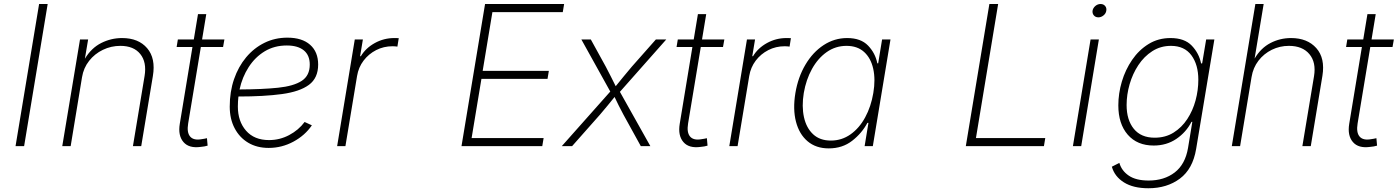

<svg xmlns="http://www.w3.org/2000/svg" viewBox="-20 -748 7156 983"><path d="M224.1 -727.5 103.5 0H59.6L180.2 -727.5Z M399.9 -352.5 341.8 0H298.8L389.6 -545.9H431.2L414.6 -447.3Q447.8 -502.4 498.3 -527.8Q548.8 -553.2 605 -553.2Q689 -553.2 733.4 -501.2Q777.8 -449.2 762.7 -358.9L703.1 0H660.6L720.2 -358.9Q731.9 -429.7 698.2 -471.4Q664.6 -513.2 596.2 -513.2Q548.8 -513.2 506.8 -492.9Q464.8 -472.7 436.3 -436.5Q407.7 -400.4 399.9 -352.5Z M1128.9 -545.9 1122.1 -507.3H1008.3L943.4 -116.2Q935.5 -69.8 953.6 -48.8Q971.7 -27.8 1013.2 -35.6Q1025.4 -37.1 1039.6 -40.5L1043 -2.4Q1027.3 2.4 1008.8 3.9Q947.8 12.7 919.2 -20.8Q890.6 -54.2 900.4 -113.8L965.3 -507.3H884.3L890.6 -545.9H972.2L993.7 -675.8H1036.1L1014.6 -545.9Z M1355.5 9.3Q1295.4 9.3 1250.7 -17.3Q1206.1 -43.9 1181.2 -91.6Q1156.2 -139.2 1156.2 -202.1Q1156.2 -278.3 1178.2 -342.5Q1200.2 -406.7 1240.2 -454.6Q1280.3 -502.4 1334 -528.8Q1387.7 -555.2 1451.2 -555.2Q1526.4 -555.2 1567.6 -518.8Q1608.9 -482.4 1608.9 -417.5Q1608.9 -348.6 1561.8 -313.7Q1514.6 -278.8 1423.6 -266.4Q1332.5 -253.9 1200.7 -253.9Q1197.8 -228.5 1197.8 -202.6Q1197.8 -127 1239.7 -78.9Q1281.7 -30.8 1357.4 -30.8Q1412.1 -30.8 1460.4 -56.4Q1508.8 -82 1539.6 -123.5L1576.7 -106.4Q1541.5 -54.7 1482.2 -22.7Q1422.9 9.3 1355.5 9.3ZM1206.5 -290Q1323.2 -290.5 1403.3 -298.8Q1483.4 -307.1 1524.7 -334Q1565.9 -360.8 1565.9 -417.5Q1565.9 -465.3 1535.4 -490.2Q1504.9 -515.1 1448.2 -515.1Q1384.8 -515.1 1335.4 -485.4Q1286.1 -455.6 1253.2 -404.5Q1220.2 -353.5 1206.5 -290Z M1706.1 0 1796.4 -545.9H1837.9L1823.7 -460.4H1827.6Q1852.5 -502 1898.9 -527.6Q1945.3 -553.2 1999 -553.2Q2005.4 -553.2 2010.7 -553Q2016.1 -552.7 2021.5 -552.7L2014.6 -509.3Q2011.2 -509.8 2004.9 -510.5Q1998.5 -511.2 1989.7 -511.2Q1944.3 -511.2 1905.8 -491.5Q1867.2 -471.7 1841.3 -437.5Q1815.4 -403.3 1808.1 -358.9L1748.5 0Z M2342.8 0 2463.4 -727.5H2868.2L2861.3 -686H2501L2451.2 -385.3H2790L2783.2 -344.2H2444.8L2394.5 -41H2763.2L2756.3 0Z M2856.4 0 3104.5 -279.3 2956.5 -545.9H3004.9L3081.5 -406.7Q3095.7 -380.4 3107.9 -355.5Q3120.1 -330.6 3132.3 -306.6Q3152.3 -330.6 3172.1 -355.5Q3191.9 -380.4 3214.8 -406.7L3337.9 -545.9H3391.1L3153.8 -277.8L3309.6 0H3260.7L3171.9 -161.1Q3158.7 -185.1 3147.9 -207.3Q3137.2 -229.5 3126.5 -251.5Q3108.4 -229.5 3090.6 -207.3Q3072.8 -185.1 3051.8 -161.1L2909.2 0Z M3688.5 -545.9 3681.6 -507.3H3567.9L3502.9 -116.2Q3495.1 -69.8 3513.2 -48.8Q3531.2 -27.8 3572.8 -35.6Q3585 -37.1 3599.1 -40.5L3602.5 -2.4Q3586.9 2.4 3568.4 3.9Q3507.3 12.7 3478.8 -20.8Q3450.2 -54.2 3460 -113.8L3524.9 -507.3H3443.8L3450.2 -545.9H3531.7L3553.2 -675.8H3595.7L3574.2 -545.9Z M3713.9 0 3804.2 -545.9H3845.7L3831.5 -460.4H3835.4Q3860.4 -502 3906.7 -527.6Q3953.1 -553.2 4006.8 -553.2Q4013.2 -553.2 4018.6 -553Q4023.9 -552.7 4029.3 -552.7L4022.5 -509.3Q4019 -509.8 4012.7 -510.5Q4006.3 -511.2 3997.6 -511.2Q3952.1 -511.2 3913.6 -491.5Q3875 -471.7 3849.1 -437.5Q3823.2 -403.3 3815.9 -358.9L3756.3 0Z M4223.1 11.7Q4157.7 11.7 4114.7 -24.7Q4071.8 -61 4055.2 -125Q4038.6 -189 4052.2 -271.5Q4065.9 -353.5 4103.8 -417.2Q4141.6 -481 4196.8 -517.1Q4252 -553.2 4317.4 -553.2Q4387.2 -553.2 4424.3 -514.6Q4461.4 -476.1 4471.7 -423.8H4476.1L4496.1 -545.9H4539.1L4448.7 0H4406.7L4426.3 -119.1H4420.9Q4393.1 -66.4 4343 -27.3Q4293 11.7 4223.1 11.7ZM4233.9 -28.3Q4289.6 -28.3 4334.5 -60.1Q4379.4 -91.8 4409.4 -147Q4439.5 -202.1 4451.2 -272Q4462.9 -341.3 4450.7 -396Q4438.5 -450.7 4404.1 -481.9Q4369.6 -513.2 4314 -513.2Q4257.8 -513.2 4212.6 -481.4Q4167.5 -449.7 4137.2 -395Q4106.9 -340.3 4095.2 -272Q4084 -203.1 4096.2 -147.9Q4108.4 -92.8 4143.1 -60.5Q4177.7 -28.3 4233.9 -28.3Z M4924.8 0 5045.4 -727.5H5090.3L4976.6 -41H5331.5L5324.7 0Z M5473.1 0 5563.5 -545.9H5606L5515.6 0ZM5603.5 -659.2Q5588.9 -659.2 5580.3 -669.2Q5571.8 -679.2 5573.7 -693.4Q5576.2 -707.5 5588.1 -717.5Q5600.1 -727.5 5614.7 -727.5Q5629.4 -727.5 5637.9 -717.5Q5646.5 -707.5 5644 -693.4Q5642.1 -679.2 5629.9 -669.2Q5617.7 -659.2 5603.5 -659.2Z M5859.4 215.8Q5782.2 215.8 5734.4 185.8Q5686.5 155.8 5672.4 105.5L5710.9 85.9Q5722.2 126 5759 151.1Q5795.9 176.3 5860.8 176.3Q5940.4 176.3 5994.4 134.8Q6048.3 93.3 6062.5 9.3L6084.5 -124.5L6080.1 -124Q6052.7 -70.8 6002.7 -36.9Q5952.6 -2.9 5886.7 -2.9Q5802.2 -2.9 5753.9 -58.3Q5705.6 -113.8 5705.6 -208.5Q5705.6 -269.5 5723.6 -330.3Q5741.7 -391.1 5776.4 -441.7Q5811 -492.2 5860.6 -522.7Q5910.2 -553.2 5972.7 -553.2Q6044.4 -553.2 6081.5 -514.4Q6118.7 -475.6 6129.4 -422.9L6134.8 -423.8L6155.3 -545.9H6197.3L6104 14.6Q6086.9 117.2 6020.8 166.5Q5954.6 215.8 5859.4 215.8ZM5891.6 -43Q5946.8 -43 5988.5 -69.1Q6030.3 -95.2 6058.6 -138.4Q6086.9 -181.6 6101.1 -234.1Q6115.2 -286.6 6115.2 -339.8Q6115.2 -417 6079.6 -465.1Q6043.9 -513.2 5975.1 -513.2Q5921.9 -513.2 5879.6 -486.1Q5837.4 -459 5808.1 -414.6Q5778.8 -370.1 5763.4 -316.7Q5748 -263.2 5748 -210.4Q5748 -133.8 5784.9 -88.4Q5821.8 -43 5891.6 -43Z M6387.7 -353.5 6329.1 0H6286.6L6407.2 -727.5H6449.7L6403.3 -448.2Q6435.5 -502.4 6484.6 -527.8Q6533.7 -553.2 6589.8 -553.2Q6673.3 -553.2 6719.2 -501.7Q6765.1 -450.2 6750.5 -359.9L6690.9 0H6647.9L6707.5 -357.9Q6719.2 -428.7 6683.8 -470.9Q6648.4 -513.2 6579.1 -513.2Q6532.2 -513.2 6491.5 -493.2Q6450.7 -473.1 6423.1 -437.3Q6395.5 -401.4 6387.7 -353.5Z M7116.2 -545.9 7109.4 -507.3H6995.6L6930.7 -116.2Q6922.9 -69.8 6940.9 -48.8Q6959 -27.8 7000.5 -35.6Q7012.7 -37.1 7026.9 -40.5L7030.3 -2.4Q7014.6 2.4 6996.1 3.9Q6935.1 12.7 6906.5 -20.8Q6877.9 -54.2 6887.7 -113.8L6952.6 -507.3H6871.6L6877.9 -545.9H6959.5L6981 -675.8H7023.4L7002 -545.9Z"/></svg>

Font: Inter Extra Light
Style: Italic
Weight: 200
Italic angle: -9.39999°
Designer: Rasmus Andersson
Foundry: rsms
Version: Version 4.000;git-3c8e0fc